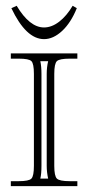

<svg xmlns="http://www.w3.org/2000/svg" viewBox="-20 -638 302 658"><path d="M17.1 0V-17.1H43.9Q79.1 -17.1 87.6 -25.9Q96.2 -34.7 96.2 -69.8V-384.8Q96.2 -419.9 87.6 -428.5Q79.1 -437 43.9 -437H17.1V-455.1H245.1V-437H219.2Q184.1 -437 175 -428.5Q166 -419.9 166 -384.8V-69.8Q166 -34.7 175 -25.9Q184.1 -17.1 219.2 -17.1H245.1V0ZM118.2 -428.2Q122.1 -410.6 122.1 -384.8V-69.8Q122.1 -42 118.2 -25.9H145Q140.1 -47.9 140.1 -69.8V-384.8Q140.1 -407.7 145 -428.2ZM19 -609.9 37.1 -618.2Q81.5 -543.9 130.9 -543.9Q157.2 -543.9 182.9 -563.7Q208.5 -583.5 229 -618.2L243.2 -609.9Q223.1 -560.1 192.9 -532Q162.6 -503.9 130.9 -503.9Q69.3 -503.9 19 -609.9Z"/></svg>

Font: FoglihtenNo01
Style: Regular
Weight: 500
Version: Version 0.61